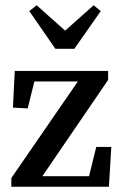

<svg xmlns="http://www.w3.org/2000/svg" viewBox="-20 -708 461 728"><path d="M23 0V-33L291 -422L302 -399H83L117 -426L85 -297L29 -300L36 -439H390V-405L125 -17L113 -40H345L311 -13L345 -151H402L393 0ZM119 -688 266 -557H188L335 -688L362 -666L262 -523H190L91 -666Z"/></svg>

Font: Lisu Bosa SemiBold
Style: Regular
Weight: 600
Designer: David Morse, Annie Olsen, Victor Gaultney, Frank Grießhammer (Latin)
Foundry: SIL International
Version: Version 2.000